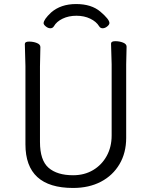

<svg xmlns="http://www.w3.org/2000/svg" viewBox="-20 -913 750 951"><path d="M196 -798Q196 -816 233 -851Q281 -893 357 -893Q433 -893 477.5 -855Q522 -817 522 -799Q522 -791 511 -782Q500 -773 488.5 -773Q477 -773 471 -783Q457 -806 427 -820.5Q397 -835 358.5 -835Q320 -835 290 -820.5Q260 -806 247 -783Q241 -773 229.5 -773Q218 -773 207 -782Q196 -791 196 -798ZM180 -680 178 -584V-210Q178 -119 220.5 -82Q263 -45 342 -45Q398 -45 441 -70.5Q484 -96 508.5 -140.5Q533 -185 533 -242V-595L530 -697Q530 -709 551 -709Q572 -709 589.5 -702Q607 -695 607 -682L605 -594V-230Q605 -156 572 -100Q539 -44 480 -13Q421 18 342 18Q106 18 106 -198V-586L103 -695Q103 -707 124 -707Q145 -707 162.5 -700Q180 -693 180 -680Z"/></svg>

Font: Moon Stars Kai T
Style: Regular
Weight: 400
Designer: GuiWonder
Version: Version 1.101